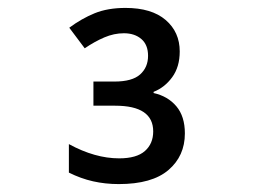

<svg xmlns="http://www.w3.org/2000/svg" viewBox="-20 -873 640 485"><path d="M280 -408Q246 -408 215 -415Q184 -422 154 -437V-509Q220 -473 281 -473Q325 -473 346 -491.5Q367 -510 367 -541Q367 -606 271 -606H216V-667H269Q314 -667 334 -685Q354 -703 354 -732Q354 -760 337 -774.5Q320 -789 293 -789Q268 -789 243.5 -778.5Q219 -768 194 -751L155 -803Q186 -826 219 -839.5Q252 -853 297 -853Q363 -853 398.5 -822.5Q434 -792 434 -743Q434 -704 415 -678Q396 -652 368 -641V-638Q404 -630 425.5 -604.5Q447 -579 447 -536Q447 -479 405.5 -443.5Q364 -408 280 -408Z"/></svg>

Font: Noto Sans Mono Medium
Style: Regular
Weight: 500
Designer: Monotype Design Team
Foundry: Monotype Imaging Inc.
Version: Version 2.014